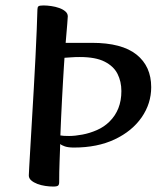

<svg xmlns="http://www.w3.org/2000/svg" viewBox="-20 -672 607 705"><path d="M175.3 13Q161.6 13 146.3 10.7Q131 8.5 117.2 3.3Q103.5 -1.9 94.7 -9.6Q85.8 -17.2 85.8 -27.9Q85.8 -31.2 87.3 -58.7Q88.8 -86.2 91.5 -131.6Q94.2 -177.1 97.4 -232.6Q100.6 -288.1 104.1 -347.3Q107.6 -406.6 110.3 -462.4Q113 -518.2 114.9 -563.6Q116.7 -609 117.4 -636.7Q117.4 -645.3 120.9 -648.6Q124.4 -652 139.5 -652Q153.1 -652 168.4 -649.7Q183.8 -647.5 197.5 -642.6Q211.2 -637.7 220 -630.1Q228.9 -622.5 228.9 -611.8Q228.9 -608.8 227 -584.5Q225.1 -560.1 221.1 -514.7H317.5Q427.5 -514.7 481.4 -471.5Q535.2 -428.4 535.2 -352Q535.2 -291.7 500 -240.9Q464.7 -190.2 401.1 -160.2Q337.5 -130.2 251.4 -130.2Q230.8 -130.2 218.3 -134.4Q205.8 -138.7 201.1 -143.3Q200.1 -115.3 198.7 -77.8Q197.3 -40.3 197.3 -3Q197.3 5.6 193.5 9.3Q189.6 13 175.3 13ZM201.7 -174.7Q212.2 -172.6 233.8 -172.7Q255.3 -172.7 282.4 -177.8Q309.4 -182.8 336.1 -194.5Q362.7 -206.2 382.1 -225.6Q403.7 -246.9 414.7 -274.8Q425.7 -302.7 425.7 -337.6Q425.7 -372.7 411.5 -400.8Q397.3 -428.9 364.1 -445.7Q331 -462.6 272.9 -462.6Q255.3 -462.6 241.3 -461.5Q227.2 -460.5 216.8 -459.8Q216.1 -449.6 214.6 -426.8Q213.1 -404 211.4 -373.8Q209.8 -343.6 207.8 -308.8Q205.8 -274 204.4 -239.6Q203.1 -205.2 201.7 -174.7Z"/></svg>

Font: Briem Hand Thin
Style: Regular
Weight: 100
Designer: Gunnlaugur SE Briem, Eben Sorkin
Foundry: Sorkin Type Co.
Version: Version 1.003